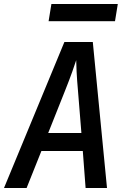

<svg xmlns="http://www.w3.org/2000/svg" viewBox="-21 -940 641 960"><path d="M-1 0 301 -730H443L514 0H407L393 -185H186L112 0ZM220 -275H386L369 -485Q364 -541 362 -582Q360 -623 360 -639Q355 -623 340.5 -582Q326 -541 304 -486ZM222 -834 236 -920H568L554 -834Z"/></svg>

Font: NKDuy Mono SemiBold
Style: Italic
Weight: 600
Italic angle: -9°
Monospace: yes
Designer: NKDuy
Foundry: NKDuy
Version: Version 2.251; ttfautohint (v1.8.4.7-5d5b)